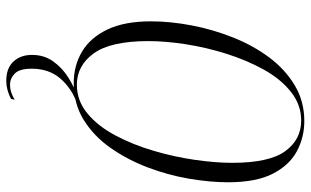

<svg xmlns="http://www.w3.org/2000/svg" viewBox="-209 -555 990 612"><g transform="rotate(90 286.0 -249.0)"><path d="M245 11Q189 11 144.5 -15.5Q100 -42 74 -96.5Q48 -151 48 -235Q48 -297 61 -365Q74 -433 99.5 -497Q125 -561 163 -612Q201 -663 252 -693.5Q303 -724 366 -724Q418 -724 462.5 -700Q507 -676 534 -623Q561 -570 561 -481Q561 -423 549.5 -356Q538 -289 513.5 -224.5Q489 -160 451.5 -106.5Q414 -53 362.5 -21Q311 11 245 11ZM250 1Q301 1 341.5 -32.5Q382 -66 411.5 -121.5Q441 -177 460.5 -243Q480 -309 489.5 -375Q499 -441 499 -494Q499 -612 462 -663Q425 -714 364 -714Q314 -714 273 -681.5Q232 -649 202 -595Q172 -541 151.5 -476Q131 -411 121 -346Q111 -281 111 -227Q111 -107 150 -53Q189 1 250 1ZM238 226Q197 226 176 203Q155 180 155 144Q155 105 176 76Q197 47 227.5 28Q258 9 285 0H311Q262 17 230.5 53.5Q199 90 199 145Q199 184 214.5 199Q230 214 250 214Q263 214 275 210Q287 206 298 199L295 211Q266 226 238 226Z"/></g></svg>

Font: Noto Serif Display ExtraCondensed Light
Style: Italic
Weight: 300
Width: 2
Italic angle: -12°
Designer: Monotype Design Team
Foundry: Monotype Imaging Inc.
Version: Version 2.009